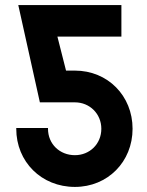

<svg xmlns="http://www.w3.org/2000/svg" viewBox="-20 -726 579 756"><path d="M275 10C404 10 502 -89 502 -219C502 -349 404 -448 275 -448H240L206 -582H458V-706H52L137 -323H275C333 -323 379 -278 379 -219C379 -159 333 -115 275 -115C215 -115 169 -159 169 -219V-222H44V-219C44 -89 143 10 275 10Z"/></svg>

Font: Lineal
Style: Bold
Weight: 700
Designer: Created by Frank Adebiaye with contributions from Anton Moglia & Ariel Martín Pérez
Created by Frank ADEBIAYE with FontF
Foundry: Velvetyne Type Foundry
Version: Version 2.000;Glyphs 3.2 (3227)